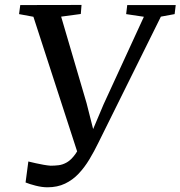

<svg xmlns="http://www.w3.org/2000/svg" viewBox="-20 -764 748 796"><path d="M176.5 12.5Q154.5 12.5 128 5.8Q101.5 -1 86 -7.5L97.5 -94.5Q112.5 -91 128.8 -87.2Q145 -83.5 160.8 -80.8Q176.5 -78 190 -77Q206 -77 223 -79Q240 -81 257.5 -91Q275 -101 292.5 -125.2Q310 -149.5 326.5 -194L308 -111L118.5 -694.5L59 -705.5L64 -743L318 -743.5L315 -706L233.5 -695L339 -336L377 -186H348L409.5 -331.5L576.5 -694.5L503 -705.5L507.5 -743H708.5L704 -705.5L647 -695L388 -172.5Q370.5 -136.5 350.5 -103.2Q330.5 -70 306 -44Q281.5 -18 249.8 -2.8Q218 12.5 176.5 12.5Z"/></svg>

Font: Merriweather 48pt
Style: Italic
Weight: 400
Italic angle: -7.8°
Version: Version 2.101